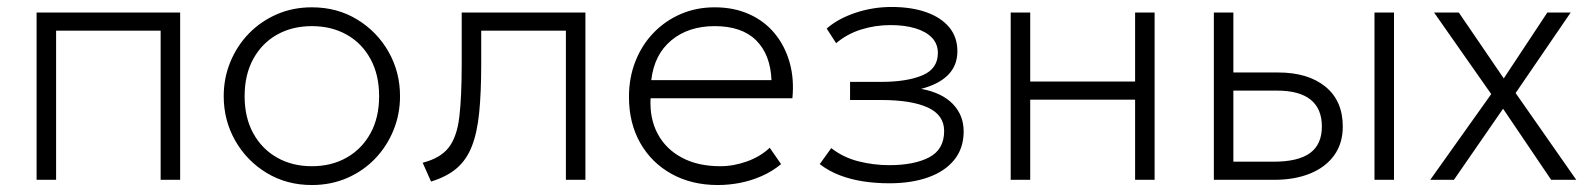

<svg xmlns="http://www.w3.org/2000/svg" viewBox="-20 -516 4562 551"><path d="M85 0V-480H497V0H441V-428H141V0Z M875 15Q802.5 15 745.2 -19.8Q688 -54.5 655 -112.5Q622 -170.5 622 -240Q622 -292 641 -338.2Q660 -384.5 694.2 -419.8Q728.5 -455 774.5 -475Q820.5 -495 875 -495Q947.5 -495 1004.8 -460.2Q1062 -425.5 1095 -367.5Q1128 -309.5 1128 -240Q1128 -188 1109 -141.8Q1090 -95.5 1056 -60.2Q1022 -25 975.8 -5Q929.5 15 875 15ZM875 -39Q931.5 -39 975 -63.8Q1018.5 -88.5 1043.2 -133.5Q1068 -178.5 1068 -240Q1068 -301.5 1043.2 -346.8Q1018.5 -392 975 -416.5Q931.5 -441 875 -441Q818.5 -441 775 -416.5Q731.5 -392 706.8 -346.8Q682 -301.5 682 -240Q682 -178.5 706.8 -133.5Q731.5 -88.5 775 -63.8Q818.5 -39 875 -39Z M1217 5 1193 -49Q1244 -62 1267.8 -92.8Q1291.5 -123.5 1298.2 -181Q1305 -238.5 1305 -332V-480H1660V0H1604V-428H1361V-332Q1361 -251 1355.2 -193.2Q1349.5 -135.5 1334.2 -96.5Q1319 -57.5 1290.8 -33.2Q1262.5 -9 1217 5Z M2040 15Q1965 15 1907.5 -16.8Q1850 -48.5 1817.5 -105.5Q1785 -162.5 1785 -238Q1785 -293 1803.5 -340Q1822 -387 1855.5 -421.8Q1889 -456.5 1933.8 -475.8Q1978.5 -495 2031 -495Q2086.5 -495 2130.2 -475.2Q2174 -455.5 2203.2 -420Q2232.5 -384.5 2246 -337Q2259.5 -289.5 2254 -234H1847Q1844 -175.5 1867.5 -131.8Q1891 -88 1937 -63.5Q1983 -39 2047 -39Q2085.5 -39 2123.8 -52.8Q2162 -66.5 2189 -92L2221.5 -45Q2197 -24.5 2166.5 -11Q2136 2.5 2103.8 8.8Q2071.5 15 2040 15ZM1849 -286H2194Q2191 -359.5 2150 -400.2Q2109 -441 2031 -441Q1955.5 -441 1906.5 -400.2Q1857.5 -359.5 1849 -286Z M2532.5 10Q2493 10 2457.2 4.5Q2421.5 -1 2390 -13Q2358.5 -25 2332.5 -45L2365.5 -91Q2400 -64 2443.8 -53Q2487.5 -42 2531.5 -42Q2603.5 -42 2646.5 -64.5Q2689.5 -87 2689.5 -140Q2689.5 -186 2642.5 -207.5Q2595.5 -229 2508.5 -229H2419.5V-281H2507.5Q2582.5 -281 2627 -299.8Q2671.5 -318.5 2671.5 -364Q2671.5 -390 2654.5 -407.8Q2637.5 -425.5 2606.8 -434.8Q2576 -444 2535.5 -444Q2491.5 -444 2451 -431.2Q2410.5 -418.5 2379.5 -392L2352.5 -434Q2384 -462 2434.2 -479Q2484.5 -496 2538.5 -496Q2595.5 -496 2638 -481Q2680.5 -466 2704 -437.8Q2727.5 -409.5 2727.5 -369Q2727.5 -328 2700.8 -301Q2674 -274 2623.5 -261Q2683 -250 2714.2 -217.8Q2745.5 -185.5 2745.5 -139Q2745.5 -90.5 2718.5 -57.2Q2691.5 -24 2643.5 -7Q2595.5 10 2532.5 10Z M2880.5 0V-480H2936.5V-282H3237.5V-480H3293.5V0H3237.5V-230H2936.5V0Z M3463.5 0V-480H3519.5V-52H3635.5Q3705.5 -52 3739.5 -76.8Q3773.5 -101.5 3773.5 -153Q3773.5 -204 3741.2 -230Q3709 -256 3644.5 -256H3506.5V-308H3647.5Q3734 -308 3783.8 -267.2Q3833.5 -226.5 3833.5 -153Q3833.5 -104.5 3808.8 -70.2Q3784 -36 3739.8 -18Q3695.5 0 3637.5 0ZM3924.5 0V-480H3980.5V0Z M4084.5 0 4259.5 -246 4095.5 -480H4166.5L4295.5 -291L4420.5 -480H4487.5L4329.5 -249L4503.5 0H4431.5L4293.5 -204L4152.5 0Z"/></svg>

Font: Geologica Cursive Thin
Style: Regular
Weight: 250
Designer: Sindre Bremnes, Frode Helland
Foundry: Monokrom Skriftforlag AS
Version: Version 1.010;gftools[0.9.28]